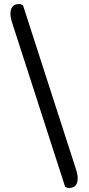

<svg xmlns="http://www.w3.org/2000/svg" viewBox="-20 -801 439 952"><path d="M74.2 -780.8Q31.7 -780.8 31.7 -731.9Q31.7 -712.4 43 -679.7L302.7 124.5Q311 130.9 322.8 130.9Q365.2 130.9 365.2 82Q365.2 62.5 354 29.8L94.2 -774.4Q85.9 -780.8 74.2 -780.8Z"/></svg>

Font: Rye
Style: Regular
Weight: 400
Designer: Nicole Fally
Foundry: Nicole Fally
Version: Version 1.001